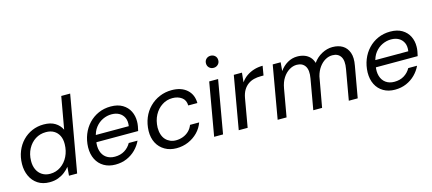

<svg xmlns="http://www.w3.org/2000/svg" viewBox="-54 -1229 3937 1749"><g transform="rotate(-15 1914.5 -355.0)"><path d="M248 12Q183 12 137.5 -18Q92 -48 68.5 -99.5Q45 -151 46 -213Q47 -278 69 -332.5Q91 -387 129.5 -427Q168 -467 219 -489Q270 -511 329 -511Q394 -511 436 -485Q478 -459 498 -416L552 -720H636L509 0H432L439 -82Q420 -58 392.5 -36.5Q365 -15 329.5 -1.5Q294 12 248 12ZM272 -61Q328 -61 372.5 -91.5Q417 -122 442.5 -173.5Q468 -225 469 -288Q470 -334 453.5 -367.5Q437 -401 406 -419.5Q375 -438 331 -438Q275 -438 231 -410Q187 -382 160.5 -332.5Q134 -283 133 -220Q132 -174 148.5 -138Q165 -102 197 -81.5Q229 -61 272 -61Z M869 12Q807 12 761 -15Q715 -42 690.5 -90.5Q666 -139 667 -204Q669 -269 691 -324.5Q713 -380 752.5 -422Q792 -464 845 -487.5Q898 -511 961 -511Q1027 -511 1071.5 -484.5Q1116 -458 1138 -414Q1160 -370 1159 -316Q1159 -297 1155 -273Q1151 -249 1146 -230H733L744 -295H1075Q1082 -342 1067 -374Q1052 -406 1022 -423Q992 -440 950 -440Q907 -440 867 -421Q827 -402 798 -365Q769 -328 759 -272L754 -244Q744 -190 756.5 -148Q769 -106 801.5 -82.5Q834 -59 882 -59Q935 -59 974 -83Q1013 -107 1035 -147H1118Q1097 -102 1061 -66Q1025 -30 976.5 -9Q928 12 869 12Z M1445 12Q1383 12 1335.5 -15.5Q1288 -43 1262.5 -91.5Q1237 -140 1238 -205Q1240 -272 1263 -328Q1286 -384 1327 -425Q1368 -466 1421.5 -488.5Q1475 -511 1536 -511Q1626 -511 1679 -464Q1732 -417 1733 -337H1647Q1646 -388 1610.5 -413.5Q1575 -439 1524 -439Q1470 -439 1425.5 -410Q1381 -381 1354 -330.5Q1327 -280 1325 -213Q1325 -177 1334.5 -148Q1344 -119 1362 -99.5Q1380 -80 1404.5 -69.5Q1429 -59 1458 -59Q1492 -59 1523.5 -70.5Q1555 -82 1579.5 -105Q1604 -128 1617 -162H1703Q1685 -111 1647 -72Q1609 -33 1557 -10.5Q1505 12 1445 12Z M1801 0 1888 -499H1972L1885 0ZM1960 -608Q1935 -608 1918.5 -624Q1902 -640 1902 -665Q1902 -690 1918.5 -706Q1935 -722 1960 -722Q1984 -722 2001 -706.5Q2018 -691 2018 -665Q2018 -640 2001 -624Q1984 -608 1960 -608Z M2033 0 2120 -499H2197L2188 -410Q2210 -442 2241 -464Q2272 -486 2311 -498.5Q2350 -511 2395 -511L2380 -423H2354Q2320 -423 2289.5 -415.5Q2259 -408 2233.5 -390Q2208 -372 2190 -342.5Q2172 -313 2164 -269L2117 0Z M2400 0 2487 -499H2562L2555 -418Q2585 -461 2628 -486Q2671 -511 2720 -511Q2757 -511 2787 -500Q2817 -489 2838 -467Q2859 -445 2869 -411Q2902 -458 2951.5 -484.5Q3001 -511 3052 -511Q3108 -511 3147 -487.5Q3186 -464 3203.5 -416Q3221 -368 3207 -294L3155 0H3071L3121 -285Q3135 -362 3110.5 -400.5Q3086 -439 3032 -439Q2998 -439 2966 -421Q2934 -403 2908.5 -368.5Q2883 -334 2870 -284L2819 0H2736L2786 -285Q2800 -362 2775 -400.5Q2750 -439 2696 -439Q2660 -439 2625.5 -418Q2591 -397 2565.5 -358Q2540 -319 2530 -261L2484 0Z M3505 12Q3443 12 3397 -15Q3351 -42 3326.5 -90.5Q3302 -139 3303 -204Q3305 -269 3327 -324.5Q3349 -380 3388.5 -422Q3428 -464 3481 -487.5Q3534 -511 3597 -511Q3663 -511 3707.5 -484.5Q3752 -458 3774 -414Q3796 -370 3795 -316Q3795 -297 3791 -273Q3787 -249 3782 -230H3369L3380 -295H3711Q3718 -342 3703 -374Q3688 -406 3658 -423Q3628 -440 3586 -440Q3543 -440 3503 -421Q3463 -402 3434 -365Q3405 -328 3395 -272L3390 -244Q3380 -190 3392.5 -148Q3405 -106 3437.5 -82.5Q3470 -59 3518 -59Q3571 -59 3610 -83Q3649 -107 3671 -147H3754Q3733 -102 3697 -66Q3661 -30 3612.5 -9Q3564 12 3505 12Z"/></g></svg>

Font: DM Sans 20pt
Style: Italic
Weight: 400
Italic angle: -10°
Version: Version 4.004;gftools[0.9.30]